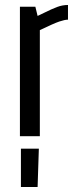

<svg xmlns="http://www.w3.org/2000/svg" viewBox="-20 -547 308 771"><path d="M60 -520H122L131 -483L156 -495Q188 -511 209.5 -519Q231 -527 253 -527V-468Q240 -468 218 -460.5Q196 -453 140 -426V0H60ZM64 204V50H136L131 204Z"/></svg>

Font: Homenaje
Style: Regular
Weight: 400
Designer: Constanza Artigas Preller, Agustina Mingote
Foundry: Constanza Artigas Preller, Agustina Mingote
Version: Version 1.100